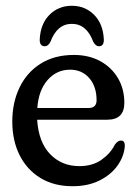

<svg xmlns="http://www.w3.org/2000/svg" viewBox="-20 -634 474 664"><path d="M410 -278.5Q410 -220 351 -220H108.5Q113.5 -142 153.5 -100.8Q193.5 -59.5 254.5 -59.5Q300.5 -59.5 331.5 -81.8Q362.5 -104 377 -133.5Q387.5 -148 398 -148Q413 -148 411.5 -127Q408.5 -92 385.8 -60.5Q363 -29 323.5 -9.5Q284 10 231 10Q167 10 120.2 -18.2Q73.5 -46.5 48 -97Q22.5 -147.5 22.5 -214Q22.5 -279.5 47.8 -331.8Q73 -384 120.8 -414Q168.5 -444 235.5 -444Q287 -444 326.2 -422.8Q365.5 -401.5 387.8 -364Q410 -326.5 410 -278.5ZM222.5 -393Q176 -393 144.8 -357.5Q113.5 -322 109 -260.5H286.5Q314 -260.5 314 -287.5Q314 -334.5 288.8 -363.8Q263.5 -393 222.5 -393ZM228.5 -551.5Q177.5 -551.5 154.5 -489.5Q146.5 -474 135 -474Q116 -474 117.5 -499.5Q120.5 -552.5 151.5 -583.2Q182.5 -614 228.5 -614Q274 -614 305 -583.2Q336 -552.5 339 -499.5Q340.5 -474 322 -474Q311 -474 302.5 -489.5Q279.5 -551.5 228.5 -551.5Z"/></svg>

Font: Fraunces 144pt SuperSoft
Style: Regular
Weight: 400
Version: Version 1.000;[b76b70a41]